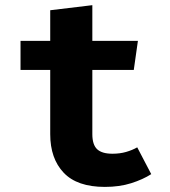

<svg xmlns="http://www.w3.org/2000/svg" viewBox="-20 -702 655 739"><path d="M562.1 -31.8Q530.3 -11.3 485.1 3.1Q440 17.4 383.6 17.4Q276.9 17.4 225.1 -37.2Q173.3 -91.8 173.3 -185.6V-432.8H59V-544.6H173.3V-662.6L335.4 -682.1V-544.6H510.8L494.9 -432.8H335.4V-185.6Q335.4 -145.1 353.8 -127.7Q372.3 -110.3 412.8 -110.3Q441.5 -110.3 465.4 -117.2Q489.2 -124.1 508.2 -134.9Z"/></svg>

Font: FiraCode Nerd Font Mono
Style: Bold
Weight: 700
Monospace: yes
Designer: Carrois Corporate, Edenspiekermann AG, Nikita Prokopov
Foundry: Carrois Corporate, Edenspiekermann AG, Nikita Prokopov
Version: Version 6.002;Nerd Fonts 3.3.0